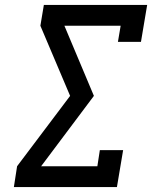

<svg xmlns="http://www.w3.org/2000/svg" viewBox="-20 -755 640 775"><path d="M36 0 49 -84 263 -368 143 -651 157 -735H574L549 -586H456L467 -651H240L359 -368L146 -84H373L383 -149H477L452 0Z"/></svg>

Font: Iosevka Curly Slab MdEx
Style: Italic
Weight: 500
Width: 7
Italic angle: -9°
Monospace: yes
Designer: Belleve Invis
Foundry: Belleve Invis
Version: Version 11.0.0; ttfautohint (v1.8.3)